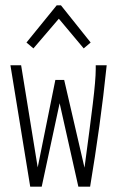

<svg xmlns="http://www.w3.org/2000/svg" viewBox="-20 -697 440 718"><path d="M93 1 19 -453H59L121 -71L187 -398H220L296 -70Q316 -218 327 -308.5Q338 -399 338 -438V-453H379Q367 -337 351.5 -225Q336 -113 317 1H273L203 -311L136 1ZM105 -516 79 -538 192 -677H208L319 -538L293 -516L200 -627Z"/></svg>

Font: Inconsolata Condensed Light
Style: Regular
Weight: 300
Width: 3
Monospace: yes
Designer: Raph Levien, Cyreal, Brenton Simpson
Foundry: Raph Levien, Cyreal, Google
Version: Version 3.001; ttfautohint (v1.8.2.53-6de2)